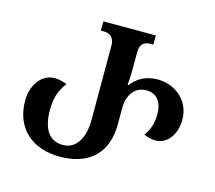

<svg xmlns="http://www.w3.org/2000/svg" viewBox="-103 -842 1102 983"><g transform="rotate(15 447.5 -350.5)"><path d="M291 13C446 13 536 -72 536 -224V-306C536 -391 579 -430 633 -430C686 -430 718 -394 718 -326C718 -278 707 -246 681 -208C702 -200 720 -194 743 -194C806 -194 849 -255 849 -332C849 -431 771 -499 673 -499C617 -499 567 -474 538 -433H532C535 -467 536 -496 536 -520V-606C536 -653 562 -665 589 -665H606V-714H328V-665H345C368 -665 400 -653 400 -606V-211C400 -109 357 -49 291 -49C220 -49 181 -103 181 -206C181 -272 198 -316 229 -355C208 -363 186 -369 164 -369C89 -369 46 -295 46 -219C46 -76 141 13 291 13Z"/></g></svg>

Font: Noto Serif Georgian SemiBold
Style: Regular
Weight: 600
Designer: Monotype Design Team, Akaki Razmadze
Foundry: Google LLC
Version: Version 2.003